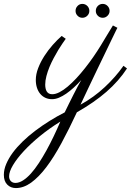

<svg xmlns="http://www.w3.org/2000/svg" viewBox="-201 -520 672 986"><path d="M216.3 -108.9Q197.3 -87.9 177.7 -70.1Q158.2 -52.2 139.2 -39.1Q120.1 -25.9 101.8 -18.3Q83.5 -10.7 66.4 -10.7Q47.4 -10.7 32 -17.8Q16.6 -24.9 5.6 -38.1Q-5.4 -51.3 -11.2 -69.3Q-17.1 -87.4 -17.1 -109.4Q-17.1 -138.7 -4.9 -170.4Q7.3 -202.1 26.6 -232.2Q45.9 -262.2 69.6 -289.1Q93.3 -315.9 115.7 -335.4L136.7 -320.8Q130.9 -312.5 120.6 -297.9Q110.4 -283.2 98.6 -263.9Q86.9 -244.6 75 -222.2Q63 -199.7 53.2 -176.3Q43.5 -152.8 37.4 -129.4Q31.2 -106 31.2 -85.4Q31.2 -75.7 33 -66.7Q34.7 -57.6 38.8 -50.8Q43 -43.9 49.8 -40Q56.6 -36.1 67.4 -36.1Q84.5 -36.1 104.7 -46.6Q125 -57.1 146.7 -75.4Q168.5 -93.8 191.2 -118.2Q213.9 -142.6 235.8 -170.4Q257.8 -198.2 278.3 -227.8Q298.8 -257.3 316.4 -286.1Q332 -312 347.7 -338.1Q363.3 -364.3 378.9 -389.2L401.9 -377.4Q401.4 -376.5 392.8 -359.1Q384.3 -341.8 370.1 -312.3Q356 -282.7 337.2 -243.9Q318.4 -205.1 297.4 -161.4Q276.4 -117.7 254.6 -71.8Q232.9 -25.9 212.4 17.6Q281.2 -20.5 337.2 -72.8Q393.1 -125 433.1 -182.1L451.2 -168.5Q408.7 -103.5 345.7 -48.6Q282.7 6.3 193.8 56.6Q153.3 143.6 114.5 215.3Q75.7 287.1 36.9 338.4Q-2 389.6 -40.8 417.7Q-79.6 445.8 -119.6 445.8Q-146 445.8 -163.6 428.2Q-181.2 410.6 -181.2 377.9Q-181.2 350.6 -168.9 321.8Q-156.7 293 -135.3 263.9Q-113.8 234.9 -84.2 206.3Q-54.7 177.7 -19.8 151.4Q15.1 125 53.5 101.1Q91.8 77.1 131.3 57.1Q141.6 35.6 153.3 12Q165 -11.7 176.3 -33.9Q187.5 -56.2 198 -75.9Q208.5 -95.7 216.3 -108.9ZM108.9 104.5Q52.7 139.2 4.6 178.5Q-43.5 217.8 -78.9 256.1Q-114.3 294.4 -134.3 328.1Q-154.3 361.8 -154.3 385.3Q-154.3 400.9 -145.3 410.2Q-136.2 419.4 -122.1 419.4Q-103 419.4 -82.8 406.5Q-62.5 393.6 -42.2 371.1Q-22 348.6 -2 318.1Q18.1 287.6 37.4 252.7Q56.6 217.8 74.7 179.9Q92.8 142.1 108.9 104.5ZM361.8 -463.9Q361.8 -449.7 351.3 -439.2Q340.8 -428.7 326.7 -428.7Q311.5 -428.7 301.3 -439.2Q291 -449.7 291 -463.9Q291 -479 301.3 -489.5Q311.5 -500 326.7 -500Q340.8 -500 351.3 -489.5Q361.8 -479 361.8 -463.9ZM257.8 -463.9Q257.8 -449.7 247.3 -439.2Q236.8 -428.7 221.7 -428.7Q207.5 -428.7 197.3 -439.2Q187 -449.7 187 -463.9Q187 -479 197.3 -489.5Q207.5 -500 221.7 -500Q236.8 -500 247.3 -489.5Q257.8 -479 257.8 -463.9Z"/></svg>

Font: Parisienne
Style: Regular
Weight: 400
Designer: Astigmatic (AOETI)
Foundry: Astigmatic (AOETI)
Version: Version 1.000